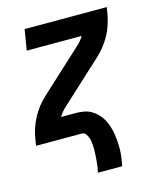

<svg xmlns="http://www.w3.org/2000/svg" viewBox="-108 -597 715 863"><g transform="rotate(-15 250.0 -165.5)"><path d="M240 189Q243 176 245 163Q247 150 248 136.5Q249 123 250 110Q251 97 251 84Q251 71 250 58Q249 45 245.5 33Q242 21 235 10.5Q228 0 215 0H3L8 -33Q12 -57 20 -80.5Q28 -104 40 -126.5Q52 -149 68 -169.5Q84 -190 104 -208L294 -383Q305 -392 313.5 -402.5Q322 -413 329 -424H73L89 -520H471L466 -488Q461 -463 453.5 -439.5Q446 -416 433.5 -393.5Q421 -371 405 -350.5Q389 -330 369 -312L179 -137Q169 -128 160 -117.5Q151 -107 145 -96H215Q234 -96 252 -92.5Q270 -89 285.5 -80Q301 -71 313.5 -58Q326 -45 334.5 -29.5Q343 -14 348.5 3Q354 20 357 38Q360 56 361.5 75Q363 94 362.5 113Q362 132 359.5 151Q357 170 353 189Z"/></g></svg>

Font: Iosevka Term Curly
Style: Bold Italic
Weight: 700
Italic angle: -9°
Designer: Belleve Invis
Foundry: Belleve Invis
Version: Version 32.3.0